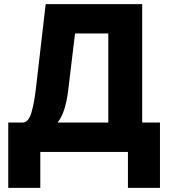

<svg xmlns="http://www.w3.org/2000/svg" viewBox="-20 -735 829 929"><path d="M20 174V-142H89Q118 -142 132 -190Q146 -238 154 -309L201 -715H668V-142H754V174H599V0H175V174ZM309 -290Q303 -245 291.5 -207.5Q280 -170 259 -142H504V-573H343Z"/></svg>

Font: Wix Madefor Text ExtraBold
Style: Regular
Weight: 800
Designer: Dalton Maag Ltd
Foundry: Dalton Maag Ltd
Version: Version 3.100